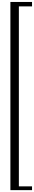

<svg xmlns="http://www.w3.org/2000/svg" viewBox="-20 -997 352 1993"><path d="M87.9 -976.6H312.5V-930.7H175.8V937.5H312.5V976.6H87.9Z"/></svg>

Font: Tunjung putih
Style: Regular
Weight: 400
Designer: R.S. Wihananto
Foundry: R.S. Wihananto
Version: Version 2.0.1